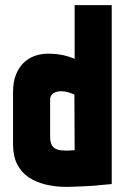

<svg xmlns="http://www.w3.org/2000/svg" viewBox="-20 -720 501 751"><path d="M417 0V-700H272V-490Q245 -501 220.5 -505.5Q196 -510 167 -510Q140 -510 115 -501Q90 -492 71.5 -473.5Q53 -455 42 -427Q31 -399 31 -360V-156Q31 -109 47.5 -77Q64 -45 93 -26Q122 -7 159.5 2Q197 11 240 11Q259 11 277 10Q295 9 312.5 8.5Q330 8 347.5 6.5Q365 5 382.5 3Q400 1 417 0ZM271 -350 272 -133Q272 -133 269.5 -132.5Q267 -132 263 -132Q259 -132 254 -131.5Q249 -131 244.5 -131Q240 -131 237 -131Q218 -131 206.5 -134.5Q195 -138 188.5 -144.5Q182 -151 179 -161.5Q176 -172 176 -185V-330Q176 -339 179.5 -345.5Q183 -352 189 -355.5Q195 -359 202 -361Q209 -363 217 -363Q236 -363 250.5 -358Q265 -353 271 -350Z"/></svg>

Font: Advent Pro ExtraBold
Style: Regular
Weight: 800
Designer: VivaRado, Andreas Kalpakidis
Foundry: VivaRado, Andreas Kalpakidis
Version: Version 3.000